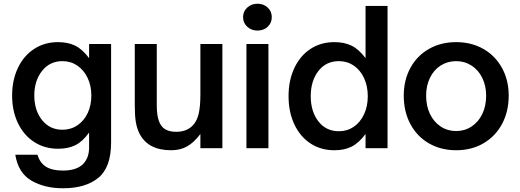

<svg xmlns="http://www.w3.org/2000/svg" viewBox="-20 -795 2791 1030"><path d="M62 35H181Q194 79 227 99.5Q260 120 317 120Q389 120 423.5 87Q458 54 458 -4V-84Q423 -35 384 -16Q345 3 292 3Q219 3 163 -33.5Q107 -70 76 -135Q45 -200 45 -282Q45 -365 76 -430.5Q107 -496 163 -532.5Q219 -569 291 -569Q345 -569 383.5 -550Q422 -531 458 -483V-559H576V-31Q576 103 507.5 159Q439 215 318 215Q219 215 148.5 174Q78 133 62 35ZM470 -283Q470 -335 450 -377Q430 -419 395 -443Q360 -467 315 -467Q247 -467 205.5 -414.5Q164 -362 164 -283Q164 -203 205.5 -151Q247 -99 315 -99Q360 -99 395.5 -123Q431 -147 450.5 -188.5Q470 -230 470 -283Z M727 -81Q714 -108 708.5 -141.5Q703 -175 703 -232V-559H821V-231Q821 -147 850 -115Q874 -88 926 -88Q983 -88 1016 -124Q1037 -147 1046 -185.5Q1055 -224 1055 -289V-559H1173V0H1055V-76Q1020 -30 983.5 -9.5Q947 11 898 11Q772 11 727 -81Z M1420 0H1302V-559H1420ZM1284 -703Q1284 -734 1306.5 -754.5Q1329 -775 1361 -775Q1394 -775 1416 -754.5Q1438 -734 1438 -703Q1438 -672 1416 -651.5Q1394 -631 1361 -631Q1329 -631 1306.5 -651.5Q1284 -672 1284 -703Z M1528 -279Q1528 -364 1559 -430Q1590 -496 1645.5 -532.5Q1701 -569 1774 -569Q1827 -569 1866 -550Q1905 -531 1941 -483V-763H2059V0H1941V-76Q1905 -28 1866.5 -8.5Q1828 11 1774 11Q1701 11 1645.5 -25.5Q1590 -62 1559 -128Q1528 -194 1528 -279ZM1953 -279Q1953 -333 1933 -376Q1913 -419 1878 -443Q1843 -467 1798 -467Q1729 -467 1688 -414Q1647 -361 1647 -279Q1647 -197 1688 -144Q1729 -91 1798 -91Q1843 -91 1878 -115Q1913 -139 1933 -182Q1953 -225 1953 -279Z M2146 -282Q2146 -365 2181.5 -430.5Q2217 -496 2281 -532.5Q2345 -569 2427 -569Q2509 -569 2573 -532.5Q2637 -496 2673 -430.5Q2709 -365 2709 -282Q2709 -197 2673.5 -130.5Q2638 -64 2574 -26.5Q2510 11 2427 11Q2345 11 2281 -26Q2217 -63 2181.5 -129.5Q2146 -196 2146 -282ZM2588 -282Q2588 -334 2567.5 -376.5Q2547 -419 2510 -443Q2473 -467 2427 -467Q2381 -467 2344 -443.5Q2307 -420 2286.5 -377.5Q2266 -335 2266 -282Q2266 -226 2287 -183Q2308 -140 2344.5 -116Q2381 -92 2427 -92Q2473 -92 2510 -116.5Q2547 -141 2567.5 -184Q2588 -227 2588 -282Z"/></svg>

Font: Open Sauce One SemiBold
Style: Regular
Weight: 600
Designer: Alfredo Marco Pradil
Foundry: Creative Sauce Fz LLC
Version: Version 1.477